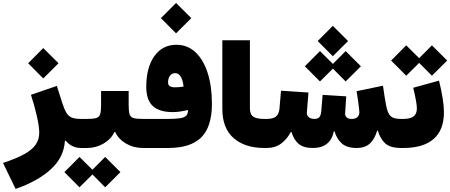

<svg xmlns="http://www.w3.org/2000/svg" viewBox="-143 -985 2997 1278"><path d="M44.4 -564 145 -665 246.6 -564 145 -462.9ZM63 -354 235.4 -413.1 271.5 -299.8Q285.6 -255.9 299.8 -232.9Q314 -210 336.2 -201.7Q358.4 -193.4 396.5 -193.4H397.5V0H396.5Q334.5 0 293.9 -48.8L289.1 -47.4Q282.2 63 194.8 142.3Q107.4 221.7 -39.1 272.5L-123 99.6Q-35.6 70.8 17.3 41.7Q70.3 12.7 94.2 -22Q118.2 -56.6 118.2 -102.1Q118.2 -141.6 103 -209.5Q87.9 -277.3 63 -354Z M285.6 160.6 386.2 59.6 472.2 145 557.1 59.6 658.7 160.6 557.1 261.7 472.2 176.3 386.2 261.7ZM713.4 -379.4V-284.7Q713.4 -243.7 719.5 -224.4Q725.6 -205.1 746.1 -199.2Q766.6 -193.4 809.1 -193.4H819.3V0H808.6Q746.6 0 696.5 -29.1Q646.5 -58.1 623.5 -106.4H618.7Q596.2 -58.6 546.1 -29.3Q496.1 0 436.5 0H397.5Q384.3 0 378.4 -22.7Q372.6 -45.4 372.6 -97.2Q372.6 -148.4 378.4 -170.9Q384.3 -193.4 397.5 -193.4H436.5Q477.5 -193.4 497.6 -199.5Q517.6 -205.6 523.7 -225.1Q529.8 -244.6 529.8 -284.7V-379.4Z M928.2 -864.3 1028.8 -965.3 1130.4 -864.3 1028.8 -763.2ZM819.3 -193.4H973.6Q1027.8 -193.4 1057.1 -198.2Q1086.4 -203.1 1097.4 -216.1Q1108.4 -229 1108.4 -252.9Q1050.8 -238.8 1007.8 -238.8Q917 -238.8 873.8 -279.5Q830.6 -320.3 830.6 -406.2Q830.6 -536.1 884.5 -611.6Q938.5 -687 1031.2 -687Q1103.5 -687 1156.5 -638.7Q1209.5 -590.3 1238.5 -501.7Q1267.6 -413.1 1267.6 -293Q1267.6 -141.6 1197 -70.8Q1126.5 0 975.6 0H819.3Q806.2 0 800.3 -22.7Q794.4 -45.4 794.4 -97.2Q794.4 -148.4 800.3 -170.9Q806.2 -193.4 819.3 -193.4ZM1079.1 -408.7Q1067.9 -498 1023.4 -498Q1001 -498 988.3 -481.2Q975.6 -464.4 975.6 -435.5Q975.6 -403.8 1022 -403.8Q1046.4 -403.8 1079.1 -408.7Z M1336.9 -716.8H1520.5V-264.6Q1520.5 -223.6 1542.7 -208.5Q1564.9 -193.4 1616.7 -193.4H1617.2V0H1616.7Q1487.3 0 1412.1 -65.7Q1336.9 -131.3 1336.9 -260.3Z M1971.7 -711.9 2072.3 -813 2173.8 -711.9 2072.3 -610.8ZM1886.2 -543.9 1986.8 -645 2072.8 -559.6 2157.7 -645 2259.3 -543.9 2157.7 -442.9 2072.8 -528.3 1986.8 -442.9ZM2367.2 -114.7Q2352.1 -61.5 2320.1 -30.8Q2288.1 0 2230 0Q2164.6 0 2130.6 -31.7Q2096.7 -63.5 2084 -110.8H2079.1Q2056.2 0 1939 0Q1877 0 1844.7 -27.6Q1812.5 -55.2 1797.4 -106H1792.5Q1767.1 -58.1 1728 -29.1Q1689 0 1631.3 0H1617.2Q1604.5 0 1598.4 -23.4Q1592.3 -46.9 1592.3 -98.6Q1592.3 -149.4 1598.1 -171.4Q1604 -193.4 1617.2 -193.4H1631.3Q1676.3 -193.4 1695.3 -210.4Q1714.4 -227.5 1717.3 -262.2L1727.5 -381.3L1910.2 -369.1L1899.4 -234.9Q1897.9 -218.8 1911.1 -206.1Q1924.3 -193.4 1949.7 -193.4Q1975.6 -193.4 1984.6 -207.5Q1993.7 -221.7 1995.6 -245.6L2004.4 -353.5L2161.6 -343.8L2154.3 -231.9Q2152.8 -215.8 2163.6 -204.6Q2174.3 -193.4 2198.2 -193.4Q2223.6 -193.4 2236.3 -205.8Q2249 -218.3 2249 -238.3Q2249 -245.6 2246.3 -268.1Q2243.7 -290.5 2239.5 -320.3Q2235.4 -350.1 2230.5 -377.9L2406.2 -414.6L2417 -341.3Q2426.3 -277.8 2437 -246.1Q2447.8 -214.4 2468.3 -203.9Q2488.8 -193.4 2527.3 -193.4H2527.8V0H2527.3Q2454.1 0 2420.9 -30.8Q2387.7 -61.5 2372.1 -114.7Z M2779.3 -448.2Q2794.9 -384.8 2803.5 -331.1Q2812 -277.3 2812 -238.3Q2812 -119.1 2742.9 -59.6Q2673.8 0 2542 0H2527.8Q2502.9 0 2502.9 -97.2Q2502.9 -193.4 2527.8 -193.4H2542Q2586.9 -193.4 2609.4 -209.7Q2631.8 -226.1 2631.8 -264.2Q2631.8 -300.8 2607.4 -400.9ZM2460.4 -582 2561 -683.1 2647 -597.7 2731.9 -683.1 2833.5 -582 2731.9 -481 2647 -566.4 2561 -481Z"/></svg>

Font: Estedad-FD Black
Style: Regular
Weight: 900
Designer: Amin Abedi
Version: Version 7.3